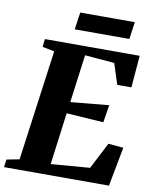

<svg xmlns="http://www.w3.org/2000/svg" viewBox="-110 -997 861 1071"><g transform="rotate(10 320.0 -461.5)"><path d="M-12.5 0 -6.5 -44 65.5 -58 151 -684.5 83 -698 88 -743H625L610 -561.5H530L492 -679L324.5 -693L288.5 -421.5L505.5 -442L489.5 -342.5L279.5 -356.5L241 -62L461 -79.5L538.5 -229.5L624 -222L582 0ZM256.5 -923H565.5L552 -825.5H242.5Z"/></g></svg>

Font: Merriweather 48pt Black
Style: Italic
Weight: 900
Italic angle: -7.8°
Version: Version 2.101